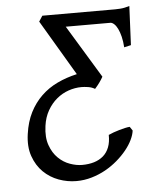

<svg xmlns="http://www.w3.org/2000/svg" viewBox="-49 -664 577 721"><g transform="rotate(-5 240.0 -304.0)"><path d="M43.5 -177.7Q49.8 -223.1 67.4 -257.8Q85 -292.5 111.6 -318.1Q138.2 -343.8 172.6 -360.1Q207 -376.5 246.6 -385.3L123 -594.2L136.7 -615.2H411.1Q421.9 -615.2 430.7 -616Q439.5 -616.7 447.5 -618.4Q455.6 -620.1 465.3 -623L458.5 -476.1L432.6 -470.2Q431.2 -492.7 426.8 -510.5Q422.4 -528.3 416.3 -540.8Q410.2 -553.2 402.8 -559.8Q395.5 -566.4 388.7 -566.4H220.7L341.3 -367.7L340.8 -367.2H341.3Q335.9 -357.4 327.9 -346.2Q319.8 -335 310.1 -324.2Q298.8 -331.1 284.4 -333.3Q270 -335.4 259.8 -335.4Q234.9 -335.4 210.4 -326.9Q186 -318.4 165.8 -301.5Q145.5 -284.7 131.1 -259.5Q116.7 -234.4 112.3 -201.7Q106.4 -159.2 117.2 -129.2Q127.9 -99.1 147.5 -80.1Q167 -61 191.2 -52.5Q215.3 -43.9 236.8 -43.9Q261.7 -43.9 282 -50Q302.2 -56.2 316.9 -68.8Q331.5 -81.5 339.1 -101.1Q346.7 -120.6 346.2 -147.5Q354.5 -151.4 365.2 -155.3Q376 -159.2 387.2 -162.4Q398.4 -165.5 408.9 -168Q419.4 -170.4 427.2 -170.9L437 -156.2Q435.1 -140.1 426 -121.3Q417 -102.5 401.6 -83.5Q386.2 -64.5 365.7 -46.9Q345.2 -29.3 320.8 -15.6Q296.4 -2 268.3 6.3Q240.2 14.6 210.4 14.6Q176.8 14.6 144 2.7Q111.3 -9.3 86.7 -33.4Q62 -57.6 49.3 -93.8Q36.6 -129.9 43.5 -177.7Z"/></g></svg>

Font: Gentium Plus
Style: Italic
Weight: 400
Italic angle: -8°
Designer: J. Victor Gaultney, Annie Olsen, Iska Routamaa
Foundry: SIL International
Version: Version 1.510